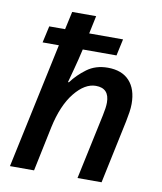

<svg xmlns="http://www.w3.org/2000/svg" viewBox="-85 -829 759 897"><g transform="rotate(10 295.0 -380.0)"><path d="M23.4 0 150.4 -595.7H73.2L90.8 -674.8H166L184.6 -759.8H298.3L280.3 -674.8H440.9L423.8 -595.7H263.7Q251.5 -542 240 -499.8Q228.5 -457.5 222.2 -433.6H226.6Q254.9 -471.7 295.9 -502Q336.9 -532.2 394.5 -532.2Q461.4 -532.2 497.1 -493.4Q532.7 -454.6 532.7 -384.8Q532.7 -366.2 529.5 -345.2Q526.4 -324.2 521.5 -300.3L458 0H343.8L409.7 -309.1Q418 -347.2 418 -370.6Q418 -439 354 -439Q301.8 -439 253.4 -379.2Q205.1 -319.3 182.1 -212.4L137.7 0Z"/></g></svg>

Font: Open Sans SemiBold
Style: Italic
Weight: 600
Italic angle: -12°
Designer: Monotype Design Team
Foundry: Monotype Imaging Inc.
Version: Version 3.003; ttfautohint (v1.8.4)